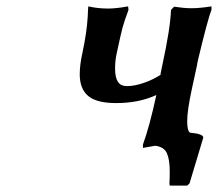

<svg xmlns="http://www.w3.org/2000/svg" viewBox="-20 -457 683 602"><path d="M238.8 -293Q252 -355 254.9 -402.8Q254.9 -405.3 255.4 -412.6Q255.9 -419.9 255.9 -424.8L256.8 -437Q286.6 -430.2 318.8 -430.2Q331.1 -430.2 346.9 -431.9Q362.8 -433.6 372.1 -435.5L381.8 -437L382.8 -425.8Q369.1 -388.7 364 -369.6Q358.9 -350.6 346.2 -291Q340.8 -267.6 340.8 -242.2Q340.8 -214.4 349.6 -200.7Q358.4 -187 377.9 -187Q402.3 -187 432.9 -197.8Q463.4 -208.5 488.8 -226.1L482.9 -223.1L488.8 -252Q514.2 -368.2 516.1 -425.8L525.9 -436Q557.6 -431.2 580.1 -431.2Q605.5 -431.2 643.1 -437V-426.8Q630.4 -393.1 600.1 -266.1Q600.1 -264.6 597.2 -250L582 -180.2Q566.9 -110.4 566.9 -77.1Q566.9 -45.9 576.2 -41Q619.1 -37.1 617.2 -24.9L574.2 118.2L566.9 125H512.2L511.2 117.2Q512.2 105 512.2 81.1Q512.2 43 503.2 23.2Q494.1 3.4 466.8 0Q465.3 0.5 460.2 1.2Q455.1 2 446.8 3.4Q438.5 4.9 428.2 6.8V-3.9Q449.2 -61.5 470.2 -159.2Q416 -133.8 344.2 -133.8Q283.2 -133.8 256.6 -156Q230 -178.2 230 -224.1Q230 -253.9 238.8 -293Z"/></svg>

Font: Linear Smooth
Style: Bold Italic
Weight: 700
Designer: Philipp H. Poll, Flanker
Foundry: Philipp H. Poll, reworked by Flanker
Version: Version 1.061 | FøM Fix